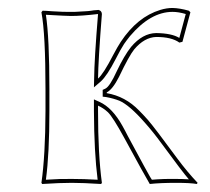

<svg xmlns="http://www.w3.org/2000/svg" viewBox="-20 -459 526 482"><path d="M94.2 -234.9Q94.2 -374 84 -428.2L86.9 -432.1Q93.8 -432.1 111.3 -430.7Q142.1 -428.7 158.2 -429.2Q163.1 -429.2 167.5 -429.2Q171.9 -429.2 176.5 -429.7Q181.2 -430.2 185.1 -430.2Q189 -430.2 194.1 -430.7Q199.2 -431.2 201.7 -431.2Q204.1 -431.2 209 -432.1Q213.9 -433.1 215.3 -433.1Q216.8 -433.1 222.2 -433.6L227.1 -434.1Q235.4 -432.1 235.8 -423.8Q226.6 -306.6 226.1 -261.7Q239.7 -273.4 264.6 -321.8Q274.9 -341.3 283.2 -354Q324.7 -416.5 382.3 -434.1Q398.4 -439 413.1 -439Q431.6 -438.5 454.1 -432.1L458 -428.2L438 -354L430.2 -352.1Q411.1 -366.2 372.1 -366.2Q342.3 -365.2 316.9 -335Q304.2 -319.3 278.8 -266.1Q262.7 -234.4 248 -227.1V-225.1Q294.4 -217.3 329.1 -181.6Q338.4 -172.4 351.1 -158.2Q369.6 -136.7 424.8 -61.5Q449.7 -27.8 476.1 0L474.1 2.9Q458.5 0 421.9 0Q381.8 0 356 2.9Q344.2 -16.6 292 -112.8Q263.7 -164.6 251 -177.2Q239.3 -188 226.1 -193.8V-180.2Q226.1 -70.8 235.8 0L233.9 2.9Q188 0 160.2 0Q129.9 0 85.9 2.9L84 0Q93.8 -68.4 94.2 -180.2ZM104 -234.9V-180.2Q104 -72.3 95.2 -7.8Q130.4 -10.3 160.2 -9.8Q190.4 -9.8 225.1 -7.8Q216.3 -76.7 215.8 -180.2V-209.5L230 -203.1Q262.2 -188.5 287.6 -142.6Q290 -138.7 294.4 -130.1Q298.8 -121.6 300.8 -117.7Q354.5 -18.1 356.4 -15.6Q358.9 -11.2 361.3 -7.8Q389.6 -10.3 421.9 -9.8Q437.5 -9.8 454.1 -8.8Q439 -25.9 385.7 -98.6Q364.7 -127.4 343.3 -151.4Q304.7 -195.3 279.8 -206.1Q265.1 -211.9 246.6 -215.3L237.8 -216.3V-233.4L244.1 -236.3Q255.4 -241.2 273.4 -280.8Q292 -319.8 309.1 -341.3Q337.9 -375.5 372.1 -376Q411.1 -375.5 430.2 -363.8L446.3 -423.8Q428.2 -429.2 413.1 -429.2Q357.9 -429.2 306.2 -368.2Q297.9 -357.9 291.5 -348.6Q283.2 -335.9 270 -310.1Q249 -269 232.9 -254.4L215.8 -239.7L216.3 -261.7Q216.8 -309.6 226.1 -423.8Q184.6 -418.9 158.2 -418.9Q147.9 -418.9 95.2 -421.9Q104 -364.3 104 -234.9Z"/></svg>

Font: Linux Biolinum Outline O
Style: Bold
Weight: 700
Designer: Philipp H. Poll
Foundry: Philipp H. Poll
Version: Version 0.9.2